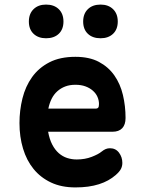

<svg xmlns="http://www.w3.org/2000/svg" viewBox="-20 -808 640 838"><path d="M460 -161Q485 -161 499.5 -141.5Q514 -122 514 -97Q514 -83 508 -71Q502 -59 485 -44Q470 -31 452 -21Q434 -11 412 -4Q390 3 364.5 6.5Q339 10 309 10Q248 10 202.5 -11.5Q157 -33 126.5 -70.5Q96 -108 80.5 -159.5Q65 -211 65 -271Q65 -326 78 -378.5Q91 -431 120 -471.5Q149 -512 195.5 -536Q242 -560 309 -560Q370 -560 411.5 -538Q453 -516 479 -479Q505 -442 516.5 -393.5Q528 -345 528 -293Q528 -264 513.5 -248.5Q499 -233 471 -233H190Q196 -200 208 -177Q220 -154 236.5 -139.5Q253 -125 273 -118.5Q293 -112 315 -112Q351 -112 380.5 -123.5Q410 -135 423 -146Q433 -154 441.5 -157.5Q450 -161 460 -161ZM191 -334H399Q405 -334 408.5 -338Q412 -342 412 -354Q412 -370 405.5 -385Q399 -400 385.5 -412Q372 -424 353 -431Q334 -438 309 -438Q284 -438 264.5 -430.5Q245 -423 230 -409.5Q215 -396 205.5 -377Q196 -358 191 -334ZM419 -641Q384 -641 363.5 -660.5Q343 -680 343 -714Q343 -748 363.5 -768Q384 -788 419 -788Q453 -788 473.5 -768Q494 -748 494 -714Q494 -680 473.5 -660.5Q453 -641 419 -641ZM181 -641Q147 -641 126.5 -660.5Q106 -680 106 -714Q106 -748 126.5 -768Q147 -788 181 -788Q216 -788 236.5 -768Q257 -748 257 -714Q257 -680 236.5 -660.5Q216 -641 181 -641Z"/></svg>

Font: Maple Mono NL
Style: Bold
Weight: 700
Monospace: yes
Designer: subframe7536
Version: Version 7.000